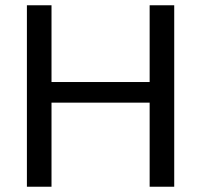

<svg xmlns="http://www.w3.org/2000/svg" viewBox="-20 -708 762 728"><path d="M547.4 0V-318.8H175.3V0H82V-688H175.3V-397H547.4V-688H640.6V0Z"/></svg>

Font: TypoPRO Liberation Sans
Style: Regular
Weight: 400
Designer: Steve Matteson
Foundry: Ascender Corporation
Version: Version 2.00.1